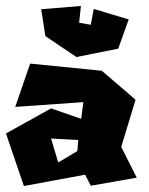

<svg xmlns="http://www.w3.org/2000/svg" viewBox="-20 -635 500 643"><path d="M118 -604 132 -514 236 -444 376 -472 411 -570 294 -605 284 -552 245 -559 251 -615ZM175 -91 151 -171 242 -166 239 -129ZM31 -277 259 -293 252 -237 151 -272 0 -188 60 -12 265 -50 284 -13 438 -40 386 -143 434 -301 321 -398 81 -422Z"/></svg>

Font: Super Mario
Style: Regular
Weight: 400
Version: Version 1.0